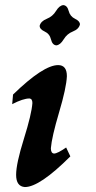

<svg xmlns="http://www.w3.org/2000/svg" viewBox="-20 -736 379 761"><path d="M78.6 5.4Q43.9 2.9 43.9 -43Q43.9 -87.4 74.7 -185.8Q105.5 -284.2 108.4 -327.6Q108.4 -344.7 96.7 -345.7Q71.8 -345.7 28.3 -323.2L31.7 -361.3Q151.9 -478 210.4 -478Q245.1 -478 245.1 -434.1Q243.2 -388.2 214.1 -290.3Q185.1 -192.4 181.6 -148.4Q181.6 -128.4 194.3 -127.4Q207.5 -127.4 242.2 -151.4L258.8 -116.2Q137.2 5.4 78.6 5.4ZM203.1 -556.2Q187.5 -557.6 182.1 -579.8Q176.8 -602.1 157 -611.1Q137.2 -620.1 137.2 -633.8Q141.6 -651.9 165.3 -661.4Q189 -670.9 202.1 -692.6Q215.3 -714.4 231 -715.8Q246.6 -714.4 252.2 -692.6Q257.8 -670.9 277.3 -661.6Q296.9 -652.3 296.9 -639.2Q292.5 -620.6 269 -611.3Q245.6 -602.1 232.2 -579.8Q218.8 -557.6 203.1 -556.2Z"/></svg>

Font: Kelvinch
Style: Bold Italic
Weight: 700
Italic angle: -10°
Designer: Paul James Miller
Foundry: High-Logic / Made with FontCreator
Version: Version 3.30 September 23, 2016